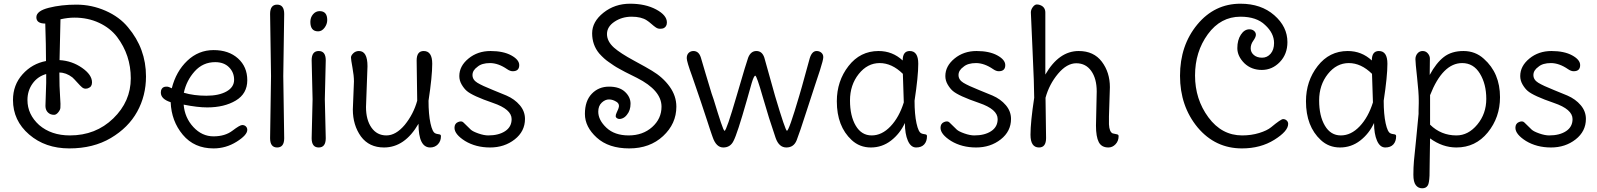

<svg xmlns="http://www.w3.org/2000/svg" viewBox="-20 -785 8608 1035"><path d="M767 -373Q767 -269 719.5 -183Q672 -97 577.5 -41Q483 15 353.5 15Q224 15 137 -60Q50 -135 50 -246Q50 -327 101.5 -384.5Q153 -442 228 -456Q228 -541 224 -658Q176 -658 176 -692Q176 -726 243 -743Q310 -760 392 -760Q474 -760 549 -727Q624 -694 670 -638Q767 -523 767 -373ZM225 -215 229 -338V-386Q183 -373 155.5 -334.5Q128 -296 128 -246Q128 -168 191 -111Q256 -55 357 -55Q496 -55 590.5 -146.5Q685 -238 685 -363Q685 -488 611 -586Q574 -634 514 -662Q454 -690 381 -690Q346 -690 306 -681L301 -461Q368 -457 422 -419.5Q476 -382 476 -341Q476 -317 456 -310Q451 -307 441 -307Q431 -307 422 -314.5Q413 -322 396 -341Q379 -360 370 -368Q336 -394 300 -394L301 -322L304 -262Q306 -236 306 -225.5Q306 -215 305.5 -204Q305 -193 294 -179.5Q283 -166 271.5 -166Q260 -166 251 -170Q225 -183 225 -215Z M1140 -450Q1074 -450 1029.5 -400.5Q985 -351 971 -285Q1025 -269 1092.5 -269Q1160 -269 1201 -292Q1242 -315 1242 -355Q1242 -395 1214.5 -422.5Q1187 -450 1140 -450ZM1097 -206Q1045 -206 970 -221Q976 -150 1022.5 -100Q1069 -50 1131 -50Q1193 -50 1233 -80.5Q1273 -111 1285.5 -111Q1298 -111 1305.5 -103.5Q1313 -96 1313 -85Q1313 -57 1255.5 -21Q1198 15 1131 15Q1027 15 965.5 -58.5Q904 -132 900 -234Q847 -251 847 -286Q847 -309 864 -316Q870 -318 879.5 -318Q889 -318 906 -309Q929 -400 989.5 -457.5Q1050 -515 1131.5 -515Q1213 -515 1263 -470Q1313 -425 1313 -352.5Q1313 -280 1251 -243Q1189 -206 1097 -206Z M1512 -710 1507 -375 1512 -40Q1512 10 1474 10Q1436 10 1436 -40L1441 -375L1436 -710Q1436 -760 1474 -760Q1512 -760 1512 -710Z M1703 -725Q1744 -725 1744 -677Q1744 -655 1729.5 -635.5Q1715 -616 1695 -616Q1653 -616 1653 -667Q1653 -691 1667.5 -708Q1682 -725 1703 -725ZM1736 -460 1731 -250 1736 -40Q1736 10 1698 10Q1660 10 1660 -40L1665 -250L1660 -460Q1660 -510 1698 -510Q1736 -510 1736 -460Z M1961 -428 1953 -208Q1953 -139 1982.5 -97Q2012 -55 2063 -55Q2114 -55 2162 -112Q2209 -170 2229 -242L2226 -459Q2226 -510 2264 -510Q2310 -510 2310 -441.5Q2310 -373 2290 -242Q2290 -169 2300.5 -120.5Q2311 -72 2327 -66Q2333 -63 2341.5 -62Q2350 -61 2353.5 -59Q2357 -57 2357 -51Q2357 -24 2340.5 -7Q2324 10 2299 10Q2236 10 2236 -118Q2162 10 2050 10Q1970 10 1926 -49Q1882 -110 1882 -195L1888 -346Q1888 -377 1880 -420.5Q1872 -464 1872 -475Q1872 -486 1884.5 -498Q1897 -510 1915 -510Q1961 -510 1961 -428Z M2810 -144Q2810 -77 2754.5 -33.5Q2699 10 2622 10Q2545 10 2487 -25Q2430 -61 2430 -96Q2430 -119 2449 -127Q2468 -135 2478 -125Q2480 -124 2518 -86Q2529 -76 2559 -65.5Q2589 -55 2612 -55Q2668 -55 2703 -78Q2738 -101 2738 -143Q2738 -196 2638 -230Q2527 -268 2496 -295Q2481 -308 2468.5 -329.5Q2456 -351 2456 -375Q2456 -429 2505.5 -469.5Q2555 -510 2624 -510Q2693 -510 2736 -486.5Q2779 -463 2779 -434Q2779 -401 2744 -401Q2730 -401 2714 -412Q2666 -445 2621.5 -445Q2577 -445 2554 -425Q2527 -406 2527 -380.5Q2527 -355 2553 -339Q2579 -323 2638 -299.5Q2697 -276 2710 -270Q2754 -251 2782 -218Q2810 -185 2810 -144Z M3313 -198Q3323 -222 3305 -235Q3284 -249 3263 -249Q3242 -249 3223.5 -231.5Q3205 -214 3205 -183Q3205 -138 3249 -96.5Q3293 -55 3369 -55Q3445 -55 3495.5 -100Q3546 -145 3546 -210Q3546 -298 3414 -365Q3407 -369 3383 -380.5Q3359 -392 3350 -397Q3341 -402 3320.5 -413Q3300 -424 3288.5 -432Q3277 -440 3261 -451Q3237 -467 3210 -497Q3172 -543 3172 -605.5Q3172 -668 3233 -716.5Q3294 -765 3376.5 -765Q3459 -765 3517 -734Q3575 -703 3575 -664Q3575 -640 3555 -632Q3548 -630 3537 -630Q3526 -630 3515.5 -637Q3505 -644 3491.5 -656Q3478 -668 3467 -675Q3437 -695 3385 -695Q3333 -695 3292.5 -668Q3252 -641 3252 -601.5Q3252 -562 3290 -528Q3324 -498 3397 -458.5Q3470 -419 3494 -404Q3553 -369 3589.5 -318.5Q3626 -268 3626 -210Q3626 -118 3554.5 -51.5Q3483 15 3372 15Q3261 15 3197 -43Q3133 -101 3133 -171Q3133 -241 3170 -279.5Q3207 -318 3263 -318Q3319 -318 3349 -290Q3379 -262 3379 -226Q3379 -190 3360 -167Q3349 -152 3334 -146.5Q3319 -141 3309 -146Q3299 -151 3299 -159Q3299 -167 3304 -177.5Q3309 -188 3313 -198Z M3886 -80Q3896 -80 3951 -268.5Q4006 -457 4013 -474Q4027 -510 4057.5 -510Q4088 -510 4100 -475L4158 -268Q4214 -80 4222 -80Q4233 -80 4288 -267Q4301 -310 4321 -384L4345 -471Q4357 -510 4382 -510Q4397 -510 4407.5 -501Q4418 -492 4418 -477Q4418 -462 4400 -406Q4382 -350 4374.5 -329Q4367 -308 4328.5 -188Q4290 -68 4274.5 -29Q4259 10 4219 10Q4179 10 4161 -42Q4125 -146 4092 -261.5Q4059 -377 4051.5 -377Q4044 -377 4032 -337L4006 -245Q3954 -62 3934 -25Q3917 10 3879 10Q3841 10 3822 -45Q3820 -51 3816 -62Q3812 -73 3805.5 -93Q3799 -113 3792.5 -133Q3786 -153 3758 -237L3731 -316Q3722 -343 3711 -374Q3682 -453 3682 -471.5Q3682 -490 3692.5 -500Q3703 -510 3718 -510Q3747 -510 3758 -475Q3759 -474 3784 -387L3816 -281Q3820 -270 3827 -249Q3851 -170 3866 -125Q3881 -80 3886 -80Z M4910 -242Q4910 -169 4920.5 -120.5Q4931 -72 4947 -66Q4953 -63 4961.5 -62Q4970 -61 4973.5 -59Q4977 -57 4977 -51Q4977 -23 4962 -6.5Q4947 10 4918.5 10Q4890 10 4874 -26.5Q4858 -63 4858 -122Q4831 -64 4783 -27Q4735 10 4674.5 10Q4614 10 4571 -30Q4491 -104 4491 -239Q4491 -348 4554 -429Q4617 -510 4716 -510Q4791 -510 4846 -459Q4846 -510 4884 -510Q4930 -510 4930 -441.5Q4930 -373 4910 -242ZM4852 -233 4847 -387Q4788 -445 4722 -445Q4656 -445 4609 -386Q4562 -327 4562 -243.5Q4562 -160 4593 -107.5Q4624 -55 4679 -55Q4734 -55 4780.5 -104Q4827 -153 4852 -233Z M5430 -144Q5430 -77 5374.5 -33.5Q5319 10 5242 10Q5165 10 5107 -25Q5050 -61 5050 -96Q5050 -119 5069 -127Q5088 -135 5098 -125Q5100 -124 5138 -86Q5149 -76 5179 -65.5Q5209 -55 5232 -55Q5288 -55 5323 -78Q5358 -101 5358 -143Q5358 -196 5258 -230Q5147 -268 5116 -295Q5101 -308 5088.5 -329.5Q5076 -351 5076 -375Q5076 -429 5125.5 -469.5Q5175 -510 5244 -510Q5313 -510 5356 -486.5Q5399 -463 5399 -434Q5399 -401 5364 -401Q5350 -401 5334 -412Q5286 -445 5241.5 -445Q5197 -445 5174 -425Q5147 -406 5147 -380.5Q5147 -355 5173 -339Q5199 -323 5258 -299.5Q5317 -276 5330 -270Q5374 -251 5402 -218Q5430 -185 5430 -144Z M5963 -315 5958 -158V-115Q5960 -74 5978 -66Q5985 -64 5994 -62.5Q6003 -61 6006.5 -59Q6010 -57 6010 -51Q6010 -25 5993.5 -7.5Q5977 10 5955 10Q5918 10 5903 -19Q5888 -48 5888 -108L5892 -292Q5892 -361 5862.5 -402.5Q5833 -444 5782 -444Q5731 -444 5683.5 -387.5Q5636 -331 5616 -258L5619 -41Q5619 10 5581 10Q5535 10 5535 -58.5Q5535 -127 5555 -258Q5555 -326 5546 -514.5Q5537 -703 5537 -718Q5537 -733 5547.5 -747Q5558 -761 5569.5 -761Q5581 -761 5591 -756Q5615 -745 5615 -717Q5615 -713 5615 -710V-383Q5688 -510 5795 -510Q5876 -510 5919.5 -452.5Q5963 -395 5963 -315Z M6667 -765Q6778 -765 6849 -703Q6920 -641 6920 -558Q6920 -493 6879 -450.5Q6838 -408 6782 -408Q6726 -408 6688 -444Q6650 -482 6650 -525.5Q6650 -569 6669 -598Q6688 -627 6715 -627Q6730 -627 6740 -618.5Q6750 -610 6750 -597.5Q6750 -585 6736 -565.5Q6722 -546 6722 -524.5Q6722 -503 6739 -488.5Q6756 -474 6783.5 -474Q6811 -474 6829.5 -495.5Q6848 -517 6848 -553Q6848 -606 6800 -650Q6754 -695 6667 -695Q6560 -695 6491 -600.5Q6422 -506 6422 -378Q6422 -250 6494 -152.5Q6566 -55 6676 -55Q6725 -55 6767.5 -68Q6810 -81 6832 -99Q6885 -143 6896.5 -143Q6908 -143 6916 -135.5Q6924 -128 6924 -117Q6924 -78 6849.5 -31.5Q6775 15 6675 15Q6531 15 6436 -98Q6341 -213 6341 -376.5Q6341 -540 6434 -652.5Q6527 -765 6667 -765Z M7439 -242Q7439 -169 7449.5 -120.5Q7460 -72 7476 -66Q7482 -63 7490.5 -62Q7499 -61 7502.5 -59Q7506 -57 7506 -51Q7506 -23 7491 -6.5Q7476 10 7447.5 10Q7419 10 7403 -26.5Q7387 -63 7387 -122Q7360 -64 7312 -27Q7264 10 7203.5 10Q7143 10 7100 -30Q7020 -104 7020 -239Q7020 -348 7083 -429Q7146 -510 7245 -510Q7320 -510 7375 -459Q7375 -510 7413 -510Q7459 -510 7459 -441.5Q7459 -373 7439 -242ZM7381 -233 7376 -387Q7317 -445 7251 -445Q7185 -445 7138 -386Q7091 -327 7091 -243.5Q7091 -160 7122 -107.5Q7153 -55 7208 -55Q7263 -55 7309.5 -104Q7356 -153 7381 -233Z M7862 -445Q7757 -445 7689 -272V-113Q7748 -55 7831 -55Q7895 -55 7943.5 -113.5Q7992 -172 7992 -252Q7992 -332 7957.5 -388.5Q7923 -445 7862 -445ZM7689 -39Q7687 37 7687 87.5Q7687 138 7686 162Q7684 203 7677 214Q7668 230 7646.5 230Q7625 230 7612 213Q7599 196 7599 157Q7599 118 7602 83L7614 -36Q7625 -151 7627 -171V-190L7628 -228V-244Q7628 -286 7619 -367Q7610 -448 7610 -466Q7610 -484 7621 -497Q7632 -510 7649 -510Q7666 -510 7677 -497Q7688 -484 7688 -469Q7688 -454 7687.5 -423Q7687 -392 7687 -381Q7722 -446 7763.5 -478Q7805 -510 7869 -510Q7933 -510 7979 -468Q8066 -391 8066 -261Q8066 -152 8000 -71Q7934 10 7831 10Q7756 10 7689 -39Z M8529 -144Q8529 -77 8473.5 -33.5Q8418 10 8341 10Q8264 10 8206 -25Q8149 -61 8149 -96Q8149 -119 8168 -127Q8187 -135 8197 -125Q8199 -124 8237 -86Q8248 -76 8278 -65.5Q8308 -55 8331 -55Q8387 -55 8422 -78Q8457 -101 8457 -143Q8457 -196 8357 -230Q8246 -268 8215 -295Q8200 -308 8187.5 -329.5Q8175 -351 8175 -375Q8175 -429 8224.5 -469.5Q8274 -510 8343 -510Q8412 -510 8455 -486.5Q8498 -463 8498 -434Q8498 -401 8463 -401Q8449 -401 8433 -412Q8385 -445 8340.5 -445Q8296 -445 8273 -425Q8246 -406 8246 -380.5Q8246 -355 8272 -339Q8298 -323 8357 -299.5Q8416 -276 8429 -270Q8473 -251 8501 -218Q8529 -185 8529 -144Z"/></svg>

Font: Delius Swash Caps
Style: Regular
Weight: 400
Designer: Natalia Raices
Foundry: Natalia Raices
Version: Version 1.002